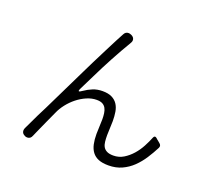

<svg xmlns="http://www.w3.org/2000/svg" viewBox="-128 -945 1257 1123"><g transform="rotate(20 500.0 -383.5)"><path d="M128 2 127 1Q113 -5 109 -16.5Q105 -28 111 -42L132 -86Q143 -110 156.5 -137.5Q170 -165 186 -196L318 -467Q335 -502 351 -534.5Q367 -567 383 -598Q399 -629 412.5 -656.5Q426 -684 439 -708Q446 -722 452.5 -733.5Q459 -745 464 -755Q473 -772 491 -772Q498 -772 505 -769L510 -767Q524 -760 527.5 -748Q531 -736 523 -723Q485 -659 450 -594Q415 -529 383 -463L338 -372Q328 -352 335 -352Q339 -352 352 -361Q378 -379 405 -390Q432 -401 465 -401Q500 -401 522.5 -390Q545 -379 558 -359.5Q571 -340 575.5 -313.5Q580 -287 580 -256L577 -168Q577 -146 579 -127.5Q581 -109 588.5 -96Q596 -83 611 -75.5Q626 -68 651 -68Q686 -68 714.5 -85.5Q743 -103 766 -129Q789 -155 806 -187Q823 -219 834 -247Q841 -262 854 -251Q857 -248 860.5 -245Q864 -242 868 -239L881 -228Q894 -217 887 -202Q868 -165 845 -129.5Q822 -94 793 -66Q764 -38 727 -21Q690 -4 644 -4Q606 -4 581.5 -14Q557 -24 542.5 -43.5Q528 -63 522 -90.5Q516 -118 516 -153L519 -246Q519 -265 516.5 -282.5Q514 -300 507 -313Q500 -326 486.5 -333.5Q473 -341 450 -341Q419 -341 388 -327.5Q357 -314 330 -292.5Q303 -271 281.5 -243.5Q260 -216 248 -188Q232 -153 218.5 -123.5Q205 -94 194 -69Q187 -54 181.5 -41Q176 -28 171 -17Q163 5 142 5Q136 5 128 2Z"/></g></svg>

Font: Higure Gothic
Style: Regular
Weight: 400
Designer: Yoshimichi Ohira
Foundry: Positype
Version: Version 1.000